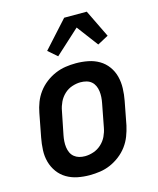

<svg xmlns="http://www.w3.org/2000/svg" viewBox="-117 -857 784 952"><g transform="rotate(-15 275.0 -381.5)"><path d="M225 12Q193 12 163 6Q133 0 107.5 -15Q82 -30 64.5 -54Q47 -78 39 -107Q31 -136 32.5 -168Q34 -200 40 -231L63 -351Q68 -378 78 -404Q88 -430 105 -453Q122 -476 145.5 -494Q169 -512 195 -523Q221 -534 247.5 -538Q274 -542 301 -542Q333 -542 363.5 -536Q394 -530 419.5 -515Q445 -500 462.5 -476Q480 -452 487.5 -423Q495 -394 494 -362Q493 -330 487 -299L464 -179Q458 -152 448 -126Q438 -100 421 -77Q404 -54 380.5 -36Q357 -18 331.5 -7Q306 4 279 8Q252 12 225 12ZM227 -85Q248 -85 270.5 -92.5Q293 -100 311 -116.5Q329 -133 339 -154Q349 -175 353 -197L376 -317Q379 -332 380 -347.5Q381 -363 379 -378Q377 -393 371 -406Q365 -419 354.5 -428Q344 -437 329.5 -441Q315 -445 299 -445Q278 -445 255.5 -437.5Q233 -430 215.5 -413.5Q198 -397 188 -376Q178 -355 174 -333L150 -213Q147 -198 146 -182.5Q145 -167 147 -152Q149 -137 155 -124Q161 -111 172 -102Q183 -93 197 -89Q211 -85 227 -85ZM226 -598 180 -638 304 -775H420L489 -633L433 -603L351 -712Z"/></g></svg>

Font: Lode Term
Style: Bold Italic
Weight: 700
Italic angle: -11°
Monospace: yes
Designer: Belleve Invis
Foundry: Belleve Invis
Version: Version 29.2.0